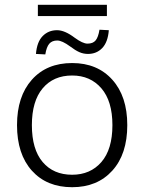

<svg xmlns="http://www.w3.org/2000/svg" viewBox="-20 -773 602 801"><path d="M281 8Q175 8 113 -61Q51 -130 51 -251Q51 -371 113 -440.5Q175 -510 281 -510Q386 -510 448.5 -440.5Q511 -371 511 -251Q511 -130 448.5 -61Q386 8 281 8ZM281 -44Q357 -44 403 -97Q449 -150 449 -251Q449 -351 403 -404.5Q357 -458 281 -458Q203 -458 158 -404.5Q113 -351 113 -251Q113 -150 158 -97Q203 -44 281 -44ZM138 -706V-753H426V-706ZM169 -546 130 -548Q134 -598 158 -622.5Q182 -647 218 -647Q250 -647 291 -616Q325 -591 345 -591Q368 -591 379 -604.5Q390 -618 395 -649L434 -647Q430 -597 406.5 -572.5Q383 -548 347 -548Q328 -548 311 -555.5Q294 -563 273 -579Q239 -604 219 -604Q197 -604 185.5 -590.5Q174 -577 169 -546Z"/></svg>

Font: Mulish Light
Style: Regular
Weight: 300
Designer: Vernon Adams
Foundry: Vernon Adams
Version: Version 3.603; ttfautohint (v1.8.3)